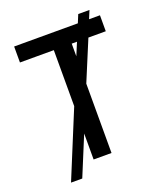

<svg xmlns="http://www.w3.org/2000/svg" viewBox="-151 -857 866 1028"><g transform="rotate(-20 281.5 -342.5)"><path d="M74 75H138L230 -148V0H332V-395L427 -623H526V-714H464L483 -760H419L400 -714H37V-623H230V-304ZM332 -623H362L332 -551Z"/></g></svg>

Font: Noto Sans Mono SemiCondensed Medium
Style: Regular
Weight: 500
Width: 4
Designer: Monotype Design Team
Foundry: Monotype Imaging Inc.
Version: Version 2.014